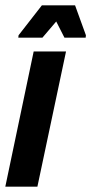

<svg xmlns="http://www.w3.org/2000/svg" viewBox="-35 -704 344 724"><path d="M-15 0 92 -510H214L106 0ZM34 -562 35 -571 123 -684H248L289 -571L288 -562H208L177 -623L125 -562Z"/></svg>

Font: Saira ExtraCondensed ExtraBold
Style: Italic
Weight: 800
Width: 2
Italic angle: -12°
Designer: Hector Gatti with collaboration of the Omnibus-Type team
Foundry: Omnibus-Type
Version: Version 1.101